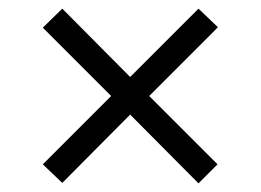

<svg xmlns="http://www.w3.org/2000/svg" viewBox="-20 -544 603 444"><path d="M124 -121 79 -164 237 -322 79 -480 124 -524 281 -366 439 -524 484 -481 325 -322 483 -164 439 -120 281 -279Z"/></svg>

Font: Noto Sans Oriya
Style: Regular
Weight: 400
Designer: Amélie Bonet and Sol Matas
Foundry: Google LLC
Version: Version 2.006